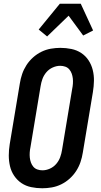

<svg xmlns="http://www.w3.org/2000/svg" viewBox="-20 -999 540 1027"><path d="M206 8Q176 8 147 2Q118 -4 95 -19.5Q72 -35 56 -58.5Q40 -82 33.5 -110Q27 -138 27 -167.5Q27 -197 32 -228L86 -552Q90 -578 98.5 -603Q107 -628 121.5 -650.5Q136 -673 156.5 -691.5Q177 -710 201.5 -722Q226 -734 252 -738.5Q278 -743 303 -743Q333 -743 362 -737Q391 -731 414.5 -715.5Q438 -700 453.5 -676.5Q469 -653 476 -625Q483 -597 482.5 -567.5Q482 -538 477 -507L423 -183Q419 -157 410.5 -132Q402 -107 387.5 -84.5Q373 -62 352.5 -43.5Q332 -25 307.5 -13Q283 -1 257 3.5Q231 8 206 8ZM207 -88Q227 -88 247 -97Q267 -106 281 -122.5Q295 -139 302 -158.5Q309 -178 312 -198L366 -523Q369 -537 370 -551.5Q371 -566 369.5 -579.5Q368 -593 363.5 -605.5Q359 -618 350.5 -628Q342 -638 329 -642.5Q316 -647 302 -647Q282 -647 262 -638Q242 -629 228 -612.5Q214 -596 207 -576.5Q200 -557 197 -537L143 -212Q140 -198 139 -183.5Q138 -169 139.5 -155.5Q141 -142 145.5 -129.5Q150 -117 158.5 -107Q167 -97 180 -92.5Q193 -88 207 -88ZM232 -804 187 -841 300 -979H412L478 -836L425 -809L347 -915Z"/></svg>

Font: Iosevka Web
Style: Bold Italic
Weight: 700
Italic angle: -9°
Monospace: yes
Designer: Belleve Invis
Foundry: Belleve Invis
Version: Version 28.0.3; ttfautohint (v1.8.3)